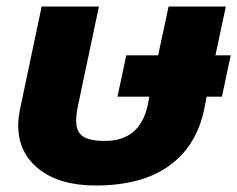

<svg xmlns="http://www.w3.org/2000/svg" viewBox="-20 -555 729 590"><path d="M36 -169Q36 -190 41 -217L108 -535H284L220 -232Q214 -204 214 -184Q214 -151 234 -136.5Q254 -122 303 -122Q410 -122 434 -232L439 -258H341L368 -385H466L498 -535H674L642 -385H689L662 -258H615L607 -217Q583 -105 499 -45Q415 15 274 15Q163 15 99.5 -35.5Q36 -86 36 -169Z"/></svg>

Font: Prompt Bold
Style: Bold Italic
Weight: 700
Italic angle: -12°
Designer: Katatrad Team
Foundry: CadsonDemak
Version: Version 1.000